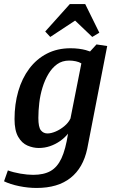

<svg xmlns="http://www.w3.org/2000/svg" viewBox="-38 -750 570 951"><path d="M143 181Q101 181 57 172Q13 163 -18 148L1 94Q28 104 63 110Q98 116 126 116Q179 116 212.5 97Q246 78 266.5 34Q287 -10 299 -88Q282 -67 259 -51Q236 -35 209.5 -26Q183 -17 154 -17Q126 -17 98 -29Q70 -41 52 -72.5Q34 -104 34 -160Q34 -234 52.5 -298Q71 -362 107 -410Q143 -458 194.5 -484.5Q246 -511 311 -511Q333 -511 352.5 -508.5Q372 -506 386.5 -502Q401 -498 408 -495L440 -530L493 -522L394 -13Q384 34 363.5 70Q343 106 311.5 131Q280 156 238 168.5Q196 181 143 181ZM197 -89Q215 -89 237.5 -98.5Q260 -108 280.5 -125Q301 -142 311 -163L365 -436Q354 -443 337.5 -446.5Q321 -450 305 -450Q270 -450 245 -432Q220 -414 202 -384Q184 -354 172.5 -316.5Q161 -279 156.5 -240Q152 -201 152 -166Q152 -120 164.5 -104.5Q177 -89 197 -89ZM211 -567 186 -594 308 -730H384L454 -588L419 -567L334 -648Z"/></svg>

Font: Manuale SemiBold
Style: Italic
Weight: 600
Italic angle: -11°
Designer: Eduardo Tunni / Pablo Cosgaya
Foundry: Eduardo Tunni / Pablo Cosgaya
Version: Version 1.002